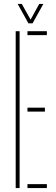

<svg xmlns="http://www.w3.org/2000/svg" viewBox="-20 -959 284 979"><path d="M60 0V-800H80V0ZM120 -780V-800H219V-780ZM120 -390V-410H209V-390ZM120 0V-20H219V0ZM125 -840 70 -939H91L136 -859L180 -939H201L146 -840Z"/></svg>

Font: Big Shoulders Stencil Display Thin
Style: Regular
Weight: 100
Designer: Patric King
Foundry: XO Type Co
Version: Version 1.000